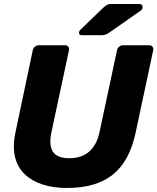

<svg xmlns="http://www.w3.org/2000/svg" viewBox="-20 -925 782 955"><path d="M312 10Q248 10 194.5 -6.5Q141 -23 104.5 -57Q68 -91 55 -143Q42 -195 57 -267L143 -675Q145 -686 154 -693Q163 -700 174 -700H303Q314 -700 319.5 -693Q325 -686 323 -675L236 -268Q222 -203 243 -170.5Q264 -138 325 -138Q385 -138 423 -170.5Q461 -203 475 -268L562 -675Q564 -686 573 -693Q582 -700 592 -700H721Q732 -700 738 -693Q744 -686 742 -675L655 -267Q625 -124 542 -57Q459 10 312 10ZM387 -750Q371 -750 373 -765Q375 -773 381 -778L493 -886Q506 -898 514 -901.5Q522 -905 534 -905H674Q682 -905 686 -900Q690 -895 689 -887Q689 -879 681 -873L525 -764Q515 -757 506.5 -753.5Q498 -750 484 -750Z"/></svg>

Font: Rubik Light
Style: Bold Italic
Weight: 700
Italic angle: -12°
Version: Version 2.104